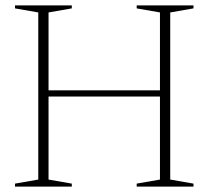

<svg xmlns="http://www.w3.org/2000/svg" viewBox="-20 -690 771 710"><path d="M159.5 -26 245.5 -11V0H35.5V-11L121.5 -26V-644L35.5 -659V-670H245.5V-659L159.5 -644V-356H571.5V-644L485.5 -659V-670H695.5V-659L609.5 -644V-26L695.5 -11V0H485.5V-11L571.5 -26V-333H159.5Z"/></svg>

Font: Newsreader Text ExtraLight
Style: Regular
Weight: 275
Designer: Hugues Gentile
Foundry: Production Type
Version: Version 1.001